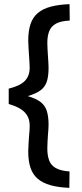

<svg xmlns="http://www.w3.org/2000/svg" viewBox="-20 -776 393 925"><path d="M314 129Q262 127 224 116.5Q186 106 162 85.5Q138 65 127 32.5Q116 0 116 -46Q116 -63 117.5 -82.5Q119 -102 120 -121Q122 -136 122.5 -149.5Q123 -163 123 -171Q123 -210 99 -235Q75 -260 22 -275V-349Q76 -362 99.5 -386Q123 -410 123 -450Q123 -460 122 -475Q121 -490 120 -506Q119 -526 117.5 -545.5Q116 -565 116 -580Q116 -627 127 -660Q138 -693 162.5 -713.5Q187 -734 225 -744Q263 -754 315 -756L316 -677Q273 -675 249.5 -662Q226 -649 217 -625.5Q208 -602 208 -569Q208 -556 209 -539.5Q210 -523 211 -506Q212 -491 213 -476Q214 -461 214 -450Q214 -409 205.5 -383Q197 -357 175.5 -341Q154 -325 114 -313Q154 -301 175.5 -284.5Q197 -268 205.5 -241.5Q214 -215 214 -174Q214 -164 213 -151.5Q212 -139 211 -126Q210 -109 209 -92.5Q208 -76 208 -60Q208 -28 216.5 -4Q225 20 248.5 33.5Q272 47 315 50Z"/></svg>

Font: Cairo Play SemiBold
Style: Regular
Weight: 600
Designer: Mohamed Gaber, Accademia di Belle Arti di Urbino
Foundry: Kief Type Foundry, Accademia di Belle Arti di Urbino
Version: Version 3.130;gftools[0.9.24]